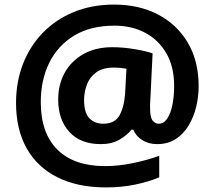

<svg xmlns="http://www.w3.org/2000/svg" viewBox="-20 -734 937 838"><path d="M847 -358Q847 -312 836 -267Q825 -222 802.5 -185Q780 -148 746 -126.5Q712 -105 666 -105Q629 -105 601 -122.5Q573 -140 562 -168H554Q534 -143 500.5 -124Q467 -105 420 -105Q331 -105 282.5 -158.5Q234 -212 234 -299Q234 -366 263 -417.5Q292 -469 345 -498.5Q398 -528 470 -528Q517 -528 567.5 -519.5Q618 -511 646 -501L636 -296Q635 -286 635 -275.5Q635 -265 635 -262Q635 -221 646.5 -207.5Q658 -194 672 -194Q695 -194 710 -216.5Q725 -239 732.5 -276.5Q740 -314 740 -359Q740 -443 706 -501.5Q672 -560 613.5 -591Q555 -622 480 -622Q375 -622 303.5 -578.5Q232 -535 195 -460Q158 -385 158 -288Q158 -153 230.5 -81Q303 -9 439 -9Q497 -9 560 -22Q623 -35 675 -54V40Q627 60 568 72Q509 84 443 84Q319 84 231 40Q143 -4 96.5 -86.5Q50 -169 50 -285Q50 -376 80 -454Q110 -532 166.5 -590.5Q223 -649 302 -681.5Q381 -714 479 -714Q586 -714 669 -671Q752 -628 799.5 -548Q847 -468 847 -358ZM347 -297Q347 -242 370 -218Q393 -194 431 -194Q481 -194 501.5 -230.5Q522 -267 526 -326L532 -434Q521 -436 507 -437.5Q493 -439 476 -439Q429 -439 400.5 -418.5Q372 -398 359.5 -365.5Q347 -333 347 -297Z"/></svg>

Font: Noto Sans Gurmukhi
Style: Bold
Weight: 700
Designer: Jelle Bosma - Monotype Design Team
Foundry: Monotype Imaging Inc.
Version: Version 2.004; ttfautohint (v1.8.4.7-5d5b)